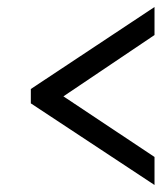

<svg xmlns="http://www.w3.org/2000/svg" viewBox="-20 -632 465 548"><path d="M421 -104V-184L161 -357L421 -532V-612L68 -378V-337Z"/></svg>

Font: Noto Serif Condensed Extra
Style: Italic
Weight: 800
Width: 3
Italic angle: -12°
Designer: Monotype Design Team
Foundry: Monotype Imaging Inc.
Version: Version 1.901